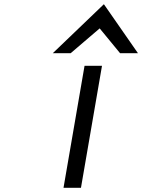

<svg xmlns="http://www.w3.org/2000/svg" viewBox="-20 -893 685 913"><path d="M316 -640 454 -758 551 -640H636L474 -873L231 -640ZM465 -580H382L282 0H365Z"/></svg>

Font: Charger Monospace
Style: Regular
Weight: 400
Designer: Jasper
Foundry: Cannot Into Space Fonts
Version: Version 0.980